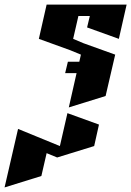

<svg xmlns="http://www.w3.org/2000/svg" viewBox="-39 -520 574 840"><path d="M165 -500H515L481 -350L342 -400L354 -450H304L281 -350L326 -331L465 -281L423 -100L262 -50L296 -200H246L258 -250H308L315 -281L269 -300L131 -350ZM256 -25 394 25 373 119 211 169 165 150 142 250 -19 300 40 44 223 119Z"/></svg>

Font: SOV_Meka
Style: Italic
Weight: 400
Italic angle: -13°
Version: Version 1.00